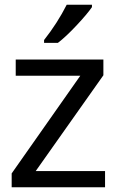

<svg xmlns="http://www.w3.org/2000/svg" viewBox="-20 -786 490 806"><path d="M366 -766V-756Q346 -727 301.5 -679.5Q257 -632 223 -606H165V-618Q221 -689 260 -766ZM421 0H29V-58L317 -468H46V-536H414V-470L130 -68H421Z"/></svg>

Font: Advent Sans Logo
Style: Regular
Weight: 400
Designer: Types & Symbols
Foundry: Types & Symbols
Version: Version 1.002